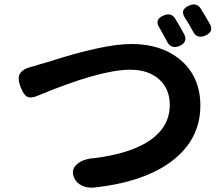

<svg xmlns="http://www.w3.org/2000/svg" viewBox="-20 -850 983 873"><path d="M353 -6Q328 -17 317 -42Q301 -80 332 -105Q360 -128 409 -131Q568 -151 656 -208Q752 -271 752 -373Q752 -444 706 -487Q657 -533 572 -533Q435 -533 152 -415Q120 -401 102 -411Q87 -420 73 -456Q58 -494 71 -515.5Q84 -537 125 -547Q129 -548 137 -550Q156 -556 164 -558.5Q172 -561 194 -567Q451 -650 577 -650Q714 -650 800 -578Q891 -501 891 -370Q891 -206 744 -105Q617 -19 405 3Q376 5 353 -6ZM740 -660Q738 -664 734 -672Q726 -687 721 -695Q719 -698 716 -704Q709 -717 706 -722Q679 -762 725 -780Q758 -794 776 -766Q798 -731 817 -695Q836 -659 796 -641Q759 -625 740 -660ZM857 -708Q851 -718 839 -740Q827 -760 821 -769Q796 -807 841 -825Q874 -839 892 -812Q909 -786 934 -741Q954 -706 913 -688Q875 -672 857 -708Z"/></svg>

Font: GenSenRounded JP B
Style: Regular
Weight: 700
Version: Version 1.501;PS 1;hotconv 16.6.51;makeotf.lib2.5.65220